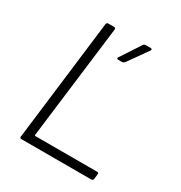

<svg xmlns="http://www.w3.org/2000/svg" viewBox="-165 -818 881 936"><g transform="rotate(30 275.0 -350.0)"><path d="M81 -10 164 -690Q166 -700 175 -700H207Q216 -700 216 -690L137 -51Q137 -47 141 -47H489Q499 -47 497 -37L494 -10Q492 0 483 0H89Q79 0 81 -10ZM300 -583 372 -693Q377 -700 385 -700H413Q419 -700 420.5 -696.5Q422 -693 418 -688L340 -578Q333 -571 327 -571H305Q299 -571 297.5 -574.5Q296 -578 300 -583Z"/></g></svg>

Font: Barlow Light
Style: Italic
Weight: 300
Italic angle: -7°
Designer: Jeremy Tribby
Foundry: Tribby Type
Version: Version 1.408